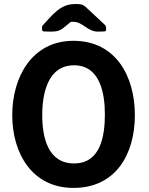

<svg xmlns="http://www.w3.org/2000/svg" viewBox="-20 -914 730 941"><path d="M40 -350C40 -163 137 7 340 7C549 7 641 -160 641 -350C641 -538 549 -714 340 -714C136 -714 40 -535 40 -350ZM187 -350C187 -453 213 -594 343 -594C471 -594 494 -455 494 -354C494 -249 474 -113 343 -113C214 -113 187 -242 187 -350ZM186 -777C186 -771 185 -762 193 -760C198 -760 222 -759 227 -759C278 -759 280 -769 327 -807H340C386 -807 408 -759 460 -759C465 -759 488 -760 493 -760C501 -762 500 -767 500 -773C500 -780 499 -788 493 -793L400 -880C382 -896 367 -894 345 -894C274 -894 234 -837 187 -787C186 -785 186 -778 186 -777Z"/></svg>

Font: Asimov Print
Style: C
Weight: 500
Designer: Google
Version: Version 2.000980: 2014